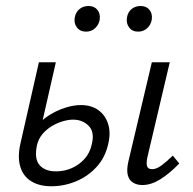

<svg xmlns="http://www.w3.org/2000/svg" viewBox="-20 -627 659 656"><path d="M155.4 9.4Q114.6 9.4 87.3 -7.3Q59.9 -23.9 49.6 -56.5Q39.4 -89.1 49.5 -135.2L112.9 -414.2H170.8L106.3 -130.8Q96.5 -84.3 115.2 -62.9Q133.8 -41.5 171.2 -41.5Q200.2 -41.5 225.2 -52.6Q250.3 -63.7 268.7 -84Q287.1 -104.4 293.4 -133.2Q304.1 -175.9 283 -197Q262 -218.2 229.9 -218.2Q213.6 -218.2 194.2 -212.5Q174.8 -206.8 156.5 -195.7Q138.2 -184.6 124.7 -168.5Q111.2 -152.3 106.3 -130.8H68.5Q78.7 -164.5 99.8 -190.4Q120.8 -216.2 147.8 -233.2Q174.7 -250.2 203.3 -259.1Q231.8 -268 256.1 -268Q292.5 -268 316.4 -250.5Q340.4 -232.9 349.7 -202.6Q359.1 -172.3 349.2 -132.8Q338.7 -87.5 309 -55.6Q279.4 -23.7 239 -7.2Q198.5 9.4 155.4 9.4ZM466.7 5.2Q447.7 5.2 434.2 -3.3Q420.7 -11.7 416.5 -29.2Q412.2 -46.7 418.4 -74.1L498.8 -414.2H560L483.4 -89Q479.4 -70.5 482.3 -59.8Q485.3 -49 499.7 -49Q514.5 -49 531.3 -61.4Q548.1 -73.8 570.4 -95.3L592.5 -68.5Q559 -33.7 527.5 -14.3Q496 5.2 466.7 5.2ZM274.2 -518.9Q253.6 -518.9 242.7 -533.4Q231.7 -547.8 235.5 -567.9Q238.8 -585.2 251.4 -595.9Q264 -606.5 282.4 -606.5Q302.4 -606.5 313 -593.1Q323.7 -579.7 320.5 -559.2Q317.7 -542.4 304.9 -530.6Q292 -518.9 274.2 -518.9ZM452.1 -518.9Q431.5 -518.9 420.9 -533.6Q410.2 -548.4 414 -567.9Q416.7 -585.2 429.3 -595.9Q441.9 -606.5 460.3 -606.5Q480.3 -606.5 491 -593.1Q501.6 -579.7 498.4 -559.2Q495.6 -542.4 482.8 -530.6Q469.9 -518.9 452.1 -518.9Z"/></svg>

Font: Ysabeau
Style: Bold Italic
Weight: 700
Italic angle: -12°
Designer: Christian Thalmann (Catharsis Fonts)
Version: Version 2.002